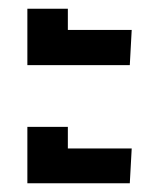

<svg xmlns="http://www.w3.org/2000/svg" viewBox="-20 -481 364 442"><path d="M43 -331.1V-460.9H136.2V-412.1H283.2L278.8 -331.1ZM43 -59.1V-189H136.2V-139.2H283.2L278.8 -59.1Z"/></svg>

Font: Kanit
Style: Regular
Weight: 400
Designer: Katatrad Team
Foundry: CadsonDemak
Version: Version 1.000;PS 001.000;hotconv 1.0.88;makeotf.lib2.5.64775